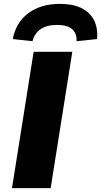

<svg xmlns="http://www.w3.org/2000/svg" viewBox="-20 -973 523 993"><path d="M42 0 154 -705H354L242 0ZM148 -760 46 -771Q63 -858 127.5 -905.5Q192 -953 290 -953Q356 -953 400.5 -931.5Q445 -910 466 -869Q487 -828 482 -771L376 -760Q378 -800 353.5 -822Q329 -844 275 -844Q222 -844 190.5 -822.5Q159 -801 148 -760Z"/></svg>

Font: Nunito Sans 10pt SemiExpanded Black
Style: Italic
Weight: 900
Width: 6
Italic angle: -9°
Designer: Vernon Adams
Foundry: Vernon Adams
Version: Version 3.101;gftools[0.9.27]